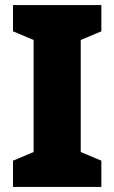

<svg xmlns="http://www.w3.org/2000/svg" viewBox="-20 -734 448 754"><path d="M378 0V-103L297 -137V-577L378 -611V-714H31V-611L112 -577V-137L31 -103V0Z"/></svg>

Font: Noto Sans Khmer SemiCondensed Black
Style: Regular
Weight: 900
Width: 4
Designer: Danh Hong and the Monotype Design Team
Foundry: Monotype Imaging Inc.
Version: Version 2.004